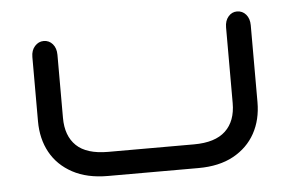

<svg xmlns="http://www.w3.org/2000/svg" viewBox="-37 -438 745 488"><g transform="rotate(-5 335.0 -194.0)"><path d="M451 0H220Q167 0 130 -20Q93 -40 74 -74.5Q55 -109 55 -154V-318Q55 -335 64.5 -345.5Q74 -356 87 -356Q101 -356 110 -345.5Q119 -335 119 -318V-157Q119 -111 145 -86Q171 -61 226 -61H445Q499 -61 525.5 -86Q552 -111 552 -157V-350Q552 -367 561 -377.5Q570 -388 583 -388Q597 -388 606 -377.5Q615 -367 615 -350V-154Q615 -109 596 -74.5Q577 -40 540.5 -20Q504 0 451 0Z"/></g></svg>

Font: Beiruti
Style: Regular
Weight: 400
Designer: Arlette Boutros
Foundry: Boutros
Version: Version 1.41